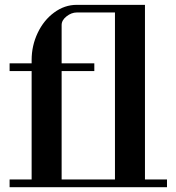

<svg xmlns="http://www.w3.org/2000/svg" viewBox="-20 -780 734 800"><path d="M20 0V-32.2H111.8V-483.9H20V-516.1H111.8V-529.8Q111.8 -589.8 137 -642.8Q162.1 -695.8 205.6 -727.8Q249 -759.8 299.8 -759.8H584V-32.2H675.8V0ZM236.8 -32.2H459V-728H299.8Q277.8 -728 257.3 -711.9Q236.8 -695.8 236.8 -675.8V-516.1H373V-483.9H236.8Z"/></svg>

Font: Fin Serif Display
Style: Italic
Weight: 400
Designer: J. Blake Harris
Version: Version 1.006;FEAKit 1.0